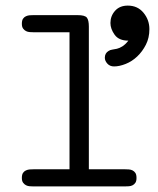

<svg xmlns="http://www.w3.org/2000/svg" viewBox="-20 -665 565 685"><path d="M354 -459Q354 -475 367 -483Q373 -487 380.5 -488Q388 -489 397 -491Q406 -493 416.5 -499.5Q427 -506 438 -520Q404 -520 389 -541Q374 -562 374 -583Q374 -608 390.5 -626.5Q407 -645 436 -645Q471 -645 492 -619.5Q513 -594 513 -561Q513 -530 500.5 -505.5Q488 -481 469.5 -463.5Q451 -446 428.5 -437Q406 -428 387 -428Q372 -428 363 -438Q354 -448 354 -459ZM58 -30Q58 -42 62 -48Q66 -54 72.5 -57Q79 -60 86 -60.5Q93 -61 99 -61H228V-550H98Q93 -550 86 -550.5Q79 -551 73 -554Q67 -557 62.5 -563Q58 -569 58 -580Q58 -592 62 -598Q66 -604 72.5 -607Q79 -610 86 -610.5Q93 -611 99 -611H257Q283 -611 290 -602Q297 -593 297 -570V-61H427Q433 -61 440 -60.5Q447 -60 453 -57Q459 -54 463 -48Q467 -42 467 -30Q467 -19 463 -13Q459 -7 453 -4Q447 -1 440 -0.5Q433 0 427 0H98Q93 0 86 -0.5Q79 -1 73 -4Q67 -7 62.5 -13Q58 -19 58 -30Z"/></svg>

Font: CMU Typewriter Custom
Style: Regular
Weight: 500
Monospace: yes
Version: Version 0.7.0